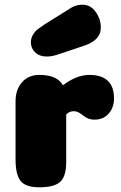

<svg xmlns="http://www.w3.org/2000/svg" viewBox="-20 -795 512 815"><path d="M261 -107Q261 -47 236 -23.5Q211 0 147 0Q88 0 67 -27.5Q46 -55 46 -118V-364Q46 -415 73.5 -446Q101 -477 147 -477Q223 -477 247 -433Q305 -477 359 -477Q464 -477 464 -377Q464 -351 453.5 -330.5Q443 -310 424.5 -298.5Q406 -287 381 -287Q354 -287 332.5 -305Q311 -323 294 -323Q272 -323 261 -308ZM282 -762Q304 -775 330 -775Q365 -775 386.5 -744Q408 -713 408 -678Q408 -628 346 -604L224 -563Q199 -555 178 -555Q148 -555 129.5 -572.5Q111 -590 111 -615Q111 -632 119.5 -646.5Q128 -661 136.5 -668Q145 -675 162 -686Q165 -688 167 -690Z"/></svg>

Font: Coiny 2.0
Style: Regular
Weight: 400
Version: Version 1.001 July 11, 2018